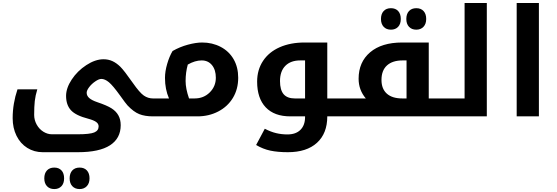

<svg xmlns="http://www.w3.org/2000/svg" viewBox="-20 -780 3732 1287"><path d="M1004.9 0Q951.2 0 913.3 -15.1Q875.5 -30.3 835 -73.2Q824.2 -84.5 784.2 -140.6Q736.8 -206.5 710 -228.8Q683.1 -251 659.2 -251Q643.1 -251 618.7 -234.4Q594.2 -217.8 577.6 -195.8Q561 -173.8 561 -158.2Q561 -137.7 578.4 -122.6Q595.7 -107.4 633.3 -94.7Q697.3 -73.2 727.8 -53.7Q758.3 -34.2 773.7 -6.3Q789.1 21.5 789.1 59.1Q789.1 147.5 717.5 193.8Q646 240.2 502 240.2H266.1Q209 240.2 162.6 211.2Q116.2 182.1 90.6 129.9Q64.9 77.6 64.9 12.2Q64.9 -85.4 97.2 -181.2H230Q217.3 -139.6 213.1 -102.5Q209 -65.4 209 -9.8Q209 24.4 225.8 54.9Q242.7 85.4 270.5 102.8Q298.3 120.1 328.1 120.1H501Q582 120.1 611.6 107.9Q641.1 95.7 641.1 66.9Q641.1 49.8 624.8 37.8Q608.4 25.9 572.3 16.1Q488.3 -5.4 455.6 -41Q422.9 -76.7 422.9 -137.2Q422.9 -189.5 460.7 -246.8Q498.5 -304.2 558.6 -343.5Q618.7 -382.8 673.8 -382.8Q706.1 -382.8 733.4 -370.4Q760.7 -357.9 786.4 -332.8Q812 -307.6 870.1 -224.6Q916 -158.7 944.1 -139.4Q972.2 -120.1 1004.9 -120.1H1009.8Q1015.1 -120.1 1015.1 -116.2V-4.9Q1015.1 0 1009.8 0ZM343.8 487.3Q313 487.3 294.9 468Q276.9 448.7 276.9 415.5Q276.9 381.8 294.7 362.5Q312.5 343.3 343.8 343.3Q374.5 343.3 392.1 362.3Q409.7 381.3 409.7 415.5Q409.7 449.7 391.6 468.5Q373.5 487.3 343.8 487.3ZM513.7 487.3Q482.9 487.3 464.8 468Q446.8 448.7 446.8 415.5Q446.8 381.8 464.6 362.5Q482.4 343.3 513.7 343.3Q544.9 343.3 562.5 362.5Q580.1 381.8 580.1 415.5Q580.1 448.7 561.8 468Q543.5 487.3 513.7 487.3Z M1112.8 -120.1Q1085.9 -181.6 1085.9 -257.8Q1085.9 -301.3 1100.6 -351.6Q1115.2 -401.9 1136.7 -438Q1185.1 -465.8 1239.5 -480.5Q1293.9 -495.1 1335 -495.1Q1403.3 -495.1 1459.2 -465.8Q1515.1 -436.5 1545.9 -383.1Q1576.7 -329.6 1576.7 -258.8Q1576.7 -182.6 1541.3 -124Q1505.9 -65.4 1442.9 -32.7Q1379.9 0 1303.7 0H1000Q995.1 0 995.1 -4.9V-116.2Q995.1 -120.1 1000 -120.1ZM1224.1 -236.8Q1224.1 -186 1247.1 -120.1H1284.7Q1345.2 -120.1 1386 -160.6Q1426.8 -201.2 1426.8 -258.8Q1426.8 -312 1400.9 -343.5Q1375 -375 1332 -375Q1287.1 -375 1238.8 -347.2Q1224.1 -294.4 1224.1 -236.8Z M2298.8 -120.1Q2303.7 -120.1 2303.7 -116.2V-4.9Q2303.7 0 2298.8 0H2173.8Q2173.8 114.3 2104.7 177.2Q2035.6 240.2 1909.7 240.2Q1841.8 240.2 1792.2 229.7Q1742.7 219.2 1696.8 191.9L1754.9 83Q1795.4 104 1831.5 112.5Q1867.7 121.1 1906.7 121.1Q1963.4 121.1 1994.1 90.1Q2024.9 59.1 2024.9 4.9V0H1925.8Q1818.8 0 1761.2 -60.5Q1703.6 -121.1 1703.6 -232.9Q1703.6 -312 1743.2 -371.8Q1782.7 -431.6 1855 -463.4Q1927.2 -495.1 2022 -495.1H2173.8V-120.1ZM2024.9 -120.1V-375H1992.7Q1928.7 -375 1892.8 -338.9Q1856.9 -302.7 1856.9 -236.8Q1856.9 -176.8 1881.3 -148.4Q1905.8 -120.1 1956.1 -120.1Z M2979 -120.1Q2983.9 -120.1 2983.9 -116.2V-4.9Q2983.9 0 2979 0H2289.1Q2284.2 0 2284.2 -4.9V-116.2Q2284.2 -120.1 2289.1 -120.1H2432.1Q2383.8 -177.2 2383.8 -252Q2383.8 -363.8 2460.9 -429.4Q2538.1 -495.1 2675.8 -495.1H2854V-120.1ZM2705.1 -120.1V-375H2678.7Q2611.3 -375 2574.2 -341.6Q2537.1 -308.1 2537.1 -244.1Q2537.1 -184.6 2573 -152.3Q2608.9 -120.1 2676.8 -120.1ZM2600.6 -581.1Q2569.8 -581.1 2551.8 -600.3Q2533.7 -619.6 2533.7 -652.8Q2533.7 -686.5 2551.5 -705.8Q2569.3 -725.1 2600.6 -725.1Q2631.3 -725.1 2648.9 -706.1Q2666.5 -687 2666.5 -652.8Q2666.5 -618.7 2648.4 -599.9Q2630.4 -581.1 2600.6 -581.1ZM2770.5 -581.1Q2739.7 -581.1 2721.7 -600.3Q2703.6 -619.6 2703.6 -652.8Q2703.6 -686.5 2721.4 -705.8Q2739.3 -725.1 2770.5 -725.1Q2801.8 -725.1 2819.3 -705.8Q2836.9 -686.5 2836.9 -652.8Q2836.9 -619.6 2818.6 -600.3Q2800.3 -581.1 2770.5 -581.1Z M2969.2 0Q2964.4 0 2964.4 -4.9V-116.2Q2964.4 -120.1 2969.2 -120.1H3094.2V-759.8H3243.2V0Z M3443.4 -759.8H3592.3V0H3443.4Z"/></svg>

Font: Droid Arabic Kufi
Style: Bold
Weight: 700
Designer: Pascal Zoghbi
Foundry: Irfont.ir
Version: Version 1.00 February 28, 2013, initial release